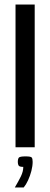

<svg xmlns="http://www.w3.org/2000/svg" viewBox="-20 -645 220 841"><path d="M48 -625H132V0H48ZM45 176Q61 149 71.5 127.5Q82 106 82 86Q65 86 61.5 80Q58 74 58 65Q58 51 62.5 45.5Q67 40 92 40Q115 40 119 45Q123 50 123 64Q123 82 117.5 103.5Q112 125 103 144.5Q94 164 84 176Z"/></svg>

Font: Smooch Sans Thin SemiBold
Style: Regular
Weight: 600
Version: Version 1.010